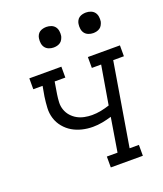

<svg xmlns="http://www.w3.org/2000/svg" viewBox="-136 -822 776 912"><g transform="rotate(-20 252.5 -366.0)"><path d="M266 0V-55H320L348 -226Q325 -219 301 -214.5Q277 -210 253 -210Q225 -210 198.5 -216.5Q172 -223 150 -236Q128 -249 111 -269.5Q94 -290 86 -315.5Q78 -341 79.5 -368.5Q81 -396 85 -424L94 -475H47V-530H209V-475H155L145 -414Q142 -395 141 -375Q140 -355 146.5 -336.5Q153 -318 165.5 -304Q178 -290 194 -281Q210 -272 229.5 -268Q249 -264 268 -264Q291 -264 313.5 -268.5Q336 -273 357 -280L390 -475H343V-530H505V-475H451L381 -55H428V0ZM406 -628Q394 -628 382.5 -632.5Q371 -637 364 -646Q357 -655 355 -667.5Q353 -680 355 -693Q356 -701 360.5 -709.5Q365 -718 372.5 -723Q380 -728 389 -730Q398 -732 406 -732Q419 -732 430.5 -727.5Q442 -723 449 -714Q456 -705 458 -692.5Q460 -680 458 -667Q456 -659 451.5 -650.5Q447 -642 439.5 -637Q432 -632 423.5 -630Q415 -628 406 -628ZM206 -628Q194 -628 182.5 -632.5Q171 -637 164 -646Q157 -655 155 -667.5Q153 -680 155 -693Q156 -701 160.5 -709.5Q165 -718 172.5 -723Q180 -728 189 -730Q198 -732 206 -732Q219 -732 230.5 -727.5Q242 -723 249 -714Q256 -705 258 -692.5Q260 -680 258 -667Q256 -659 251.5 -650.5Q247 -642 239.5 -637Q232 -632 223.5 -630Q215 -628 206 -628Z"/></g></svg>

Font: Iosevka Slab Light Oblique
Style: Regular
Weight: 300
Italic angle: -9°
Monospace: yes
Designer: Belleve Invis
Foundry: Belleve Invis
Version: Version 11.1.1; ttfautohint (v1.8.3)